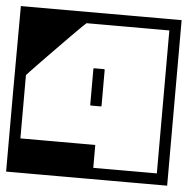

<svg xmlns="http://www.w3.org/2000/svg" viewBox="-66 -631 662 677"><g transform="rotate(5 265.0 -293.0)"><path d="M550 -290V0Q550 0 528.8 0Q507.5 0 473.8 0Q440 0 402.5 0Q365 0 331.2 0Q297.5 0 276.2 0Q255 0 255 0Q255 0 255 0Q255 0 255 0Q255 0 255 0Q255 0 255 0Q255 0 255 0Q255 0 255 0Q255 0 255 0Q255 0 255 0Q255 0 255 0Q255 0 255 0Q255 0 255 0Q255 0 255 0Q255 0 255 0Q255 0 255 0Q255 0 255 0Q255 0 255 0Q255 0 255 0Q255 0 255 0Q255 0 255 0Q255 0 255 0Q255 0 255 0Q255 0 255 0Q255 0 255 0Q255 0 255 0Q255 0 255 0Q255 0 255 0Q255 0 255 0Q255 0 255 0Q255 0 255 0Q255 0 252.5 0Q250 0 237.5 0Q225 0 195.8 0Q166.5 0 114.5 0Q62.5 0 -20 0V-299H20Q20 -299 20 -299Q20 -299 20 -299Q20 -299 20 -281Q20 -263 20 -236.5Q20 -210 20 -183.5Q20 -157 20 -139Q20 -121 20 -121Q20 -121 20 -121Q20 -121 20 -121Q20 -121 20 -121Q20 -121 20 -121Q20 -121 20 -121Q20 -121 20 -121Q20 -121 20 -121Q20 -121 20 -121Q20 -121 20 -121Q20 -121 39.2 -121Q58.5 -121 88.5 -121Q118.5 -121 152.5 -121Q186.5 -121 216.5 -121Q246.5 -121 265.8 -121Q285 -121 285 -121Q285 -121 285 -121Q285 -121 285 -121Q285 -121 285 -121Q285 -121 285 -121V-40Q285 -40 285 -40Q285 -40 285 -40Q285 -40 301.2 -40Q317.5 -40 339 -40Q360.5 -40 376.8 -40Q393 -40 393 -40Q393 -40 410.8 -40Q428.5 -40 451.5 -40Q474.5 -40 492.2 -40Q510 -40 510 -40Q510 -40 510 -40Q510 -40 510 -40V-290ZM-20 -287.5 -19 -586Q-19 -586 -19 -586Q-19 -586 -19 -586Q-19 -586 -19 -586Q-19 -586 -19 -586Q-4 -586 10.8 -586Q25.5 -586 39.8 -586Q54 -586 67 -586Q80 -586 90.5 -586Q101 -586 108.8 -586Q116.5 -586 120 -586Q121 -586 126.8 -586Q132.5 -586 143.2 -586Q154 -586 168.8 -586Q183.5 -586 201.8 -586Q220 -586 241.5 -586Q263 -586 287 -586Q287 -586 287 -586Q287 -586 287 -586Q287 -586 287 -586Q287 -576.5 287 -566.2Q287 -556 287 -546Q287 -546 276.5 -546Q266 -546 252 -546Q238 -546 227.5 -546Q217 -546 217 -546Q217 -546 217 -546Q217 -546 217 -546Q217 -546 217 -546Q217 -546 217 -546Q216.5 -546 201.8 -531.8Q187 -517.5 164.8 -494.8Q142.5 -472 117.5 -446.5Q92.5 -421 70.2 -398Q48 -375 34 -360.2Q20 -345.5 20 -345Q20 -345 20 -345Q20 -345 20 -345Q20 -345 20 -345Q20 -345 20 -345Q20 -340.5 20 -332.8Q20 -325 20 -316Q20 -307 20 -299.2Q20 -291.5 20 -287.5ZM550 -337H510Q510 -337 510 -358Q510 -379 510 -410.2Q510 -441.5 510 -472.8Q510 -504 510 -525Q510 -546 510 -546Q510 -546 510 -546Q510 -546 510 -546Q510 -546 510 -546Q510 -546 510 -546Q510 -546 510 -546Q510 -546 510 -546Q510 -546 510 -546Q510 -546 510 -546Q510 -546 510 -546Q510 -546 510 -546Q510 -546 510 -546Q510 -546 486.5 -546Q463 -546 428.5 -546Q394 -546 359.5 -546Q325 -546 301.5 -546Q278 -546 278 -546Q278 -556 278 -566.2Q278 -576.5 278 -586Q278 -586 278 -586Q278 -586 278 -586Q278 -586 278 -586Q278 -586 278 -586Q278 -586 278 -586Q278 -586 297.8 -586Q317.5 -586 348.2 -586Q379 -586 414 -586Q449 -586 479.8 -586Q510.5 -586 530.2 -586Q550 -586 550 -586Q550 -586 550 -586Q550 -586 550 -586Q550 -586 550 -586Q550 -586 550 -586Q550 -586 550 -568Q550 -550 550 -521.8Q550 -493.5 550 -461.5Q550 -429.5 550 -401.2Q550 -373 550 -355Q550 -337 550 -337ZM550 -188H510Q510 -188 510 -203.8Q510 -219.5 510 -240.5Q510 -261.5 510 -277.2Q510 -293 510 -293Q510 -293 510 -293Q510 -293 510 -293Q510 -293 510 -293Q510 -293 510 -293Q510 -293 510 -308.8Q510 -324.5 510 -345.5Q510 -366.5 510 -382.2Q510 -398 510 -398H550ZM255 -262Q255 -262 255 -280.8Q255 -299.5 255 -324Q255 -348.5 255 -367.2Q255 -386 255 -386Q255 -386 255 -386Q255 -386 255 -386Q255 -389 255.5 -389.5Q256 -390 259 -390Q264.5 -390 269.8 -390Q275 -390 280.2 -390Q285.5 -390 291 -390Q294 -390 294.5 -389.5Q295 -389 295 -386Q295 -386 295 -386Q295 -386 295 -386Q295 -386 295 -367.2Q295 -348.5 295 -324Q295 -299.5 295 -280.8Q295 -262 295 -262Q295 -262 295 -262Q295 -262 295 -262Q295 -262 295 -262Q295 -262 295 -262Q295 -262 295 -262Q295 -262 295 -262Q295 -262 295 -262Q295 -259 294.5 -258.5Q294 -258 291 -258Q283 -258 275.2 -258Q267.5 -258 259 -258Q256 -258 255.5 -258.5Q255 -259 255 -262Q255 -262 255 -262Q255 -262 255 -262Q255 -262 255 -262Q255 -262 255 -262Q255 -262 255 -262Q255 -262 255 -262Q255 -262 255 -262Z"/></g></svg>

Font: Honk
Style: Regular
Weight: 400
Designer: Noopur Datye & Yesha Goshar
Foundry: Ek Type
Version: Version 1.000